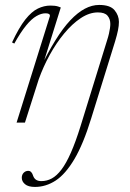

<svg xmlns="http://www.w3.org/2000/svg" viewBox="-20 -484 514 758"><path d="M118 254Q91.5 254 78.8 243.2Q66 232.5 66 218Q66 205.5 73.5 198Q81 190.5 91.5 190.5Q98.5 190.5 103.2 195.5Q108 200.5 111 210.5Q114.5 220.5 122.5 225.8Q130.5 231 143.5 231Q165 231 184.5 220.5Q204 210 222.8 185.2Q241.5 160.5 260 118.5Q278.5 76.5 298 14L402.5 -324Q407.5 -339.5 410.2 -351.5Q413 -363.5 414.2 -372.8Q415.5 -382 415.5 -389.5Q415.5 -409 404.5 -422Q393.5 -435 366.5 -435Q333 -435 299 -412.5Q265 -390 233.5 -352Q202 -314 176.2 -267Q150.5 -220 133 -171L78.5 0H45.5L177 -420.5Q177.5 -426.5 173 -429Q168.5 -431.5 159.5 -431.5Q143 -431.5 123.8 -420.5Q104.5 -409.5 83 -383.2Q61.5 -357 36.5 -312L27.5 -316.5Q55 -375.5 80 -407Q105 -438.5 129.5 -450.2Q154 -462 179 -462Q187.5 -462 195 -461.2Q202.5 -460.5 209 -458.5Q215.5 -456.5 220 -454.5L146 -218L137.5 -211.5Q169 -277 198.8 -325Q228.5 -373 257.5 -403.8Q286.5 -434.5 314.8 -449.5Q343 -464.5 371.5 -464.5Q415 -464.5 432.2 -443.8Q449.5 -423 449.5 -397.5Q449.5 -383 445.8 -364.5Q442 -346 434.5 -321L340 -16.5Q309 84.5 273.8 144Q238.5 203.5 199.8 228.8Q161 254 118 254Z"/></svg>

Font: Newsreader 36pt ExtraLight
Style: Italic
Weight: 250
Italic angle: -17°
Designer: Hugues Gentile
Foundry: Production Type
Version: Version 1.003